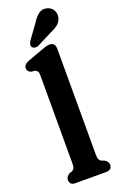

<svg xmlns="http://www.w3.org/2000/svg" viewBox="-176 -978 641 1025"><g transform="rotate(-20 144.5 -465.5)"><path d="M217 -709V-105.5Q217 -85.5 221.8 -77.2Q226.5 -69 235.5 -65L249.5 -60.5Q270.5 -48.5 270.5 -29.5Q270.5 0 237.5 0H63Q30.5 0 30.5 -29.5Q30.5 -48.5 51 -60.5L65 -65Q74.5 -69 79 -77.2Q83.5 -85.5 83.5 -105.5V-603.5Q83.5 -620.5 79 -627.5Q74.5 -634.5 65 -638L43.5 -640Q23 -648.5 23 -667Q23 -688.5 52.5 -699.5L132.5 -729Q151 -736 163.2 -739.5Q175.5 -743 186.5 -743Q201 -743 209 -733.8Q217 -724.5 217 -709ZM152 -873.5Q171 -904 191.5 -920.2Q212 -936.5 240 -929Q264 -922.5 274.5 -902.2Q285 -882 279 -860.5Q273 -839.5 257.5 -826.2Q242 -813 212.5 -800.5L127.5 -757Q118 -753 108.2 -754.2Q98.5 -755.5 93 -762Q87 -770 89.2 -779Q91.5 -788 97 -797.5Z"/></g></svg>

Font: Fraunces 72pt SuperSoft SemiBold
Style: Regular
Weight: 600
Version: Version 1.000;[b76b70a41]